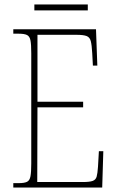

<svg xmlns="http://www.w3.org/2000/svg" viewBox="-20 -846 530 866"><path d="M40 0V-20H65Q90 -20 102 -26Q114 -32 117.5 -51Q121 -70 121 -108V-606Q121 -645 117.5 -663.5Q114 -682 102 -688Q90 -694 65 -694H40V-714H413L419 -550H399L396 -606Q394 -643 389.5 -660.5Q385 -678 370.5 -683.5Q356 -689 325 -689H149V-387H355V-362H149L148 -25H354Q384 -25 398 -30Q412 -35 416 -49.5Q420 -64 422 -94L426 -164H446L441 0ZM135 -799V-826H376V-799Z"/></svg>

Font: Noto Serif Tamil Condensed Thin
Style: Italic
Weight: 100
Width: 3
Italic angle: -12°
Designer: Indian Type Foundry, Tom Grace, and the Monotype Design Team
Foundry: Monotype Imaging Inc.
Version: Version 2.003; ttfautohint (v1.8.4.7-5d5b)